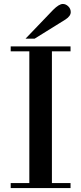

<svg xmlns="http://www.w3.org/2000/svg" viewBox="-20 -949 410 969"><path d="M128 -25V-690H34V-715H336V-690H242V-25H336V0H34V-25ZM155 -754H109L248 -899Q278 -929 297 -929Q312 -929 324.5 -917Q337 -905 337 -888Q337 -868 311 -851Z"/></svg>

Font: Justus
Style: Oldstyle
Weight: 500
Version: Version 001.000